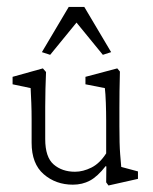

<svg xmlns="http://www.w3.org/2000/svg" viewBox="-20 -539 451 566"><path d="M337.4 -46.9 386.7 -33.7V-11.7L299.8 7.8L293 -1.5L293.5 -48.3L291.5 -49.3Q267.6 -18.6 245.1 -6.6Q222.7 5.4 194.8 5.4Q144.5 5.4 108.9 -25.4Q73.2 -56.2 73.2 -118.2V-187Q73.2 -212.4 72.3 -235.4Q71.3 -258.3 70.3 -279.3L17.1 -290.5V-312.5L106.4 -337.4L115.7 -326.7Q114.7 -301.3 114 -276.9Q113.3 -252.4 113.3 -224.1V-128.9Q113.3 -75.7 138.2 -54.2Q163.1 -32.7 201.2 -32.7Q224.6 -32.7 249.3 -44.9Q273.9 -57.1 293 -86.9V-183.1Q293 -208.5 292 -236.1Q291 -263.7 289.1 -279.3L231.9 -290.5V-312.5L325.7 -337.4L333.5 -328.1Q332.5 -290.5 332.3 -269.8Q332 -249 332 -220.2V-167.5Q332 -112.3 334.2 -85Q336.4 -57.6 337.4 -46.9ZM307.6 -385.3 283.2 -377.4 182.6 -500.5H228.5L127.9 -377.4L103.5 -385.3L182.6 -518.6H228.5Z"/></svg>

Font: Lateef ExtraLight
Style: Regular
Weight: 200
Designer: SIL International
Foundry: SIL International
Version: Version 4.200